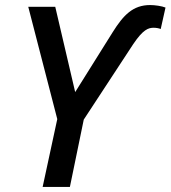

<svg xmlns="http://www.w3.org/2000/svg" viewBox="-20 -741 676 761"><path d="M149 0H257L312 -267L508 -566C547 -624 568 -631 589 -631C599 -631 610 -629 617 -626L636 -711C622 -717 594 -721 575 -721C507 -721 469 -681 427 -614L278 -376L199 -714H92L207 -269Z"/></svg>

Font: Noto Sans Medium
Style: Italic
Weight: 500
Italic angle: -12°
Designer: Monotype Design Team
Foundry: Monotype Imaging Inc.
Version: Version 2.013